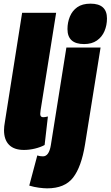

<svg xmlns="http://www.w3.org/2000/svg" viewBox="-20 -810 605 1050"><path d="M101 -740H287L202 -207Q200 -194 200 -187Q200 -169 216 -169Q226 -169 242 -173L224 -17Q202 -5 171.5 2.5Q141 10 111 10Q57 10 29.5 -18Q2 -46 2 -98Q2 -118 7 -145ZM475 -790Q565 -790 565 -709Q565 -672 551.5 -640Q538 -608 510 -588.5Q482 -569 440 -569Q349 -569 349 -651Q349 -687 362 -719Q375 -751 402.5 -770.5Q430 -790 475 -790ZM530 -550 445 -20Q425 103 379.5 161.5Q334 220 238 220Q220 220 193 216.5Q166 213 140 205L184 40Q193 43 201 44Q209 45 215 45Q248 45 258 -16L343 -550Z"/></svg>

Font: Georama SemiCondensed Black
Style: Italic
Weight: 900
Width: 4
Italic angle: -9°
Designer: Jean-Baptiste Levee
Foundry: Production Type
Version: Version 1.000